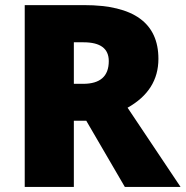

<svg xmlns="http://www.w3.org/2000/svg" viewBox="-20 -734 729 754"><path d="M270 -259.8V0H77.1V-713.9H311Q602.1 -713.9 602.1 -502.9Q602.1 -378.9 481 -311L689 0H470.2L318.8 -259.8ZM270 -404.8H306.2Q407.2 -404.8 407.2 -494.1Q407.2 -567.9 308.1 -567.9H270Z"/></svg>

Font: Sahel Black FD
Style: Black-FD
Weight: 900
Foundry: Saber Rastikerdar (saber.rastikerdar@gmail.com)
Version: Version 3.3.1